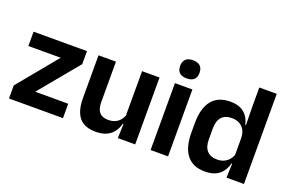

<svg xmlns="http://www.w3.org/2000/svg" viewBox="-89 -997 1993 1323"><g transform="rotate(20 907.0 -335.5)"><path d="M189 -105.5H431V0H35V-95.5L274 -385.5H37V-490.5H428.5V-395Z M513 -490.5H641V-195.5Q641 -165 649.2 -142.2Q657.5 -119.5 676.8 -107.2Q696 -95 728.5 -95Q758 -95 779.5 -105.5Q801 -116 815 -133.8Q829 -151.5 835.5 -173.5L855.5 -104H831.5Q823.5 -72 804.8 -45.8Q786 -19.5 753.8 -4Q721.5 11.5 673 11.5Q617 11.5 581.8 -10Q546.5 -31.5 529.8 -73.5Q513 -115.5 513 -177ZM832.5 -490.5H960.5V0H833L837.5 -119L832.5 -129.5Z M1201.5 0H1073.5V-490.5H1201.5ZM1137.5 -548.5Q1101 -548.5 1083.8 -565.8Q1066.5 -583 1066.5 -613.5V-616Q1066.5 -646.5 1083.8 -664Q1101 -681.5 1137.5 -681.5Q1173.5 -681.5 1191 -664Q1208.5 -646.5 1208.5 -616V-613.5Q1208.5 -582.5 1191 -565.5Q1173.5 -548.5 1137.5 -548.5Z M1473 11.5Q1386.5 11.5 1341.5 -44.5Q1296.5 -100.5 1296.5 -209.5V-277Q1296.5 -387.5 1342 -444.5Q1387.5 -501.5 1477.5 -501.5Q1521.5 -501.5 1551.8 -487.5Q1582 -473.5 1600.8 -447.5Q1619.5 -421.5 1627 -386.5H1664.5L1632 -291.5Q1631 -326 1617.8 -349.8Q1604.5 -373.5 1581 -386Q1557.5 -398.5 1525.5 -398.5Q1477 -398.5 1451.2 -370.5Q1425.5 -342.5 1425.5 -287V-206Q1425.5 -151 1451.2 -123Q1477 -95 1526.5 -95Q1554.5 -95 1576.5 -105.5Q1598.5 -116 1613.2 -134.2Q1628 -152.5 1634.5 -175.5L1665 -104H1629Q1621 -72 1603 -45.8Q1585 -19.5 1553.5 -4Q1522 11.5 1473 11.5ZM1758 0H1630L1634.5 -120L1632 -148.5V-349L1632.5 -369.5L1630 -510V-661H1758Z"/></g></svg>

Font: Anek Devanagari SemiBold
Style: Regular
Weight: 600
Designer: Kailash Malviya (Devanagari) & Yesha Goshar (Latin)
Foundry: Ek Type
Version: Version 1.003